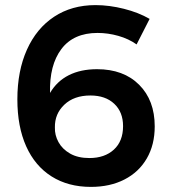

<svg xmlns="http://www.w3.org/2000/svg" viewBox="-20 -726 673 752"><path d="M362 -597Q268 -597 220.5 -534Q173 -471 176 -362Q203 -408 249.5 -431.5Q296 -455 360 -455Q464 -455 525 -394Q586 -333 586 -231Q586 -159 555 -105.5Q524 -52 467.5 -23Q411 6 336 6Q247 6 182 -35Q117 -76 82.5 -153Q48 -230 48 -337Q48 -448 85.5 -531.5Q123 -615 192 -660.5Q261 -706 354 -706Q408 -706 465.5 -691.5Q523 -677 566 -652L515 -552Q484 -574 443.5 -585.5Q403 -597 362 -597ZM195 -227Q194 -197 209 -169.5Q224 -142 254.5 -124.5Q285 -107 330 -107Q390 -107 426 -140Q462 -173 462 -232Q462 -287 427.5 -319.5Q393 -352 334 -352Q270 -352 232 -316Q194 -280 195 -227Z"/></svg>

Font: Montserrat Medium
Style: Regular
Weight: 500
Designer: Julieta Ulanovsky
Foundry: Julieta Ulanovsky
Version: Version 6.001